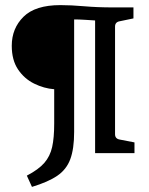

<svg xmlns="http://www.w3.org/2000/svg" viewBox="-20 -599 583 751"><path d="M85 88Q131 64 153.5 38Q176 12 184 -24Q192 -60 192 -116V-250Q152 -253 113.5 -272Q75 -291 50.5 -327.5Q26 -364 26 -420Q26 -488 72 -533.5Q118 -579 216 -579Q258 -579 309.5 -574.5Q361 -570 422 -570H502V-527L449 -516Q430 -513 430 -495V-74Q430 -56 449 -53L506 -42V0H352V-519Q335 -520 312.5 -521.5Q290 -523 270 -523V-83Q270 -17 255 23.5Q240 64 204 88.5Q168 113 105 132Z"/></svg>

Font: Yrsa Medium
Style: Regular
Weight: 500
Designer: Anna Giedrys (Yrsa+Rasa design), David Brezina (Yrsa art-direction, Rasa art-direction, design)
Foundry: Rosetta Type Foundry
Version: Version 2.004